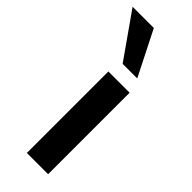

<svg xmlns="http://www.w3.org/2000/svg" viewBox="-304 -789 818 818"><g transform="rotate(45 105.0 -379.5)"><path d="M68 0V-491H196V0ZM88 -557 -54 -759H74L176 -557Z"/></g></svg>

Font: Nunito Sans 11pt
Style: Bold
Weight: 700
Version: Version 3.101;gftools[0.9.27]